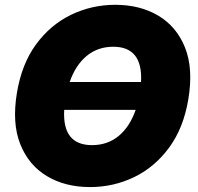

<svg xmlns="http://www.w3.org/2000/svg" viewBox="-20 -757 811 787"><path d="M349.1 9.8Q247.1 9.8 172.1 -35.2Q97.2 -80.1 63 -166.3Q28.8 -252.4 49.3 -376Q68.8 -494.6 127.7 -575Q186.5 -655.3 271.2 -696.3Q356 -737.3 452.6 -737.3Q554.2 -737.3 629.2 -692.6Q704.1 -647.9 738.5 -561.8Q772.9 -475.6 752 -350.6Q732.4 -232.4 673.3 -152.1Q614.3 -71.8 529.8 -31Q445.3 9.8 349.1 9.8ZM444.3 -565.4Q381.3 -565.4 335.7 -528.1Q290 -490.7 265.6 -420.9H558.1Q565.9 -565.4 444.3 -565.4ZM357.4 -162.1Q420.4 -162.1 466.1 -199.5Q511.7 -236.8 536.1 -306.6H243.2Q234.9 -162.1 357.4 -162.1Z"/></svg>

Font: Inter Tight Black
Style: Italic
Weight: 900
Italic angle: -9.39999°
Designer: Rasmus Andersson
Foundry: rsms
Version: Version 3.004; ttfautohint (v1.8.4.7-5d5b)